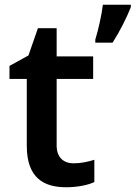

<svg xmlns="http://www.w3.org/2000/svg" viewBox="-20 -780 572 810"><path d="M532 -750V-760H414C409 -717 394 -651 382 -613V-600H455C487 -650 516 -709 532 -750ZM291 -91C249 -91 219 -115 219 -166V-447H373V-542H219V-661H140L100 -546L20 -502V-447H93V-165C93 -28 166 10 259 10C306 10 351 1 378 -12V-106C353 -98 322 -91 291 -91Z"/></svg>

Font: Noto Sans Arabic UI SmBd
Style: Regular
Weight: 600
Designer: Monotype Design Team, Nadine Chahine and Nizar Qandah
Foundry: Monotype Imaging Inc.
Version: Version 2.010